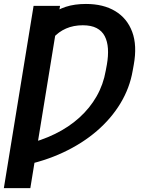

<svg xmlns="http://www.w3.org/2000/svg" viewBox="-29 -757 747 981"><path d="M277.8 -727.1 126 204.1H-9.3L142.6 -727.1ZM80.6 90.3 98.1 -19Q181.6 -38.1 252.2 -72.8Q322.8 -107.4 376.5 -156Q430.2 -204.6 464.6 -264.9Q499 -325.2 511.2 -395.5L517.1 -427.2Q524.9 -471.7 522.5 -508.5Q520 -545.4 506.1 -572.3Q492.2 -599.1 464.6 -613.5Q437 -627.9 394 -627.9Q346.7 -627.9 308.6 -611.3Q270.5 -594.7 242.2 -563Q213.9 -531.2 196.3 -485.8L229.5 -681.2Q262.7 -707.5 307.1 -722.2Q351.6 -736.8 410.2 -736.8Q499 -736.8 559.8 -700.2Q620.6 -663.6 646.5 -594.2Q672.4 -524.9 654.3 -425.3L648.9 -395.5Q633.8 -307.6 586.7 -229.5Q539.6 -151.4 465.6 -87.6Q391.6 -23.9 294.2 21.7Q196.8 67.4 80.6 90.3Z"/></svg>

Font: Inter 18pt SemiBold
Style: Italic
Weight: 600
Italic angle: -9.3988°
Designer: Rasmus Andersson
Foundry: rsms
Version: Version 4.001;git-66647c0bb